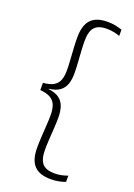

<svg xmlns="http://www.w3.org/2000/svg" viewBox="-152 -735 637 913"><g transform="rotate(20 167.0 -278.0)"><path d="M302 -663V-631.5Q289.5 -636.5 272.8 -640Q256 -643.5 235.5 -643.5Q193 -643.5 174.2 -622.5Q155.5 -601.5 155.5 -553.5Q155.5 -532 157.2 -503.2Q159 -474.5 161 -444.8Q163 -415 163 -390.5Q163 -359.5 154.8 -336.2Q146.5 -313 127 -299Q107.5 -285 73 -281V-274.5L71.5 -279.5Q107 -275.5 126.8 -261.2Q146.5 -247 154.8 -223.2Q163 -199.5 163 -167.5Q163 -142.5 161 -112.5Q159 -82.5 157.2 -53.5Q155.5 -24.5 155.5 -3Q155.5 45.5 174.2 66.8Q193 88 235.5 88Q256.5 88 273 84Q289.5 80 302 75.5V107Q287.5 112.5 268.8 116.2Q250 120 228.5 120Q171 120 144 91.2Q117 62.5 117 1Q117 -24 118.8 -54.2Q120.5 -84.5 122.5 -113.8Q124.5 -143 124.5 -165Q124.5 -194.5 117.2 -214.8Q110 -235 91.2 -246.8Q72.5 -258.5 37.5 -261.5V-298Q72.5 -301 91.2 -312.5Q110 -324 117.2 -344Q124.5 -364 124.5 -392Q124.5 -414.5 122.5 -443.8Q120.5 -473 118.8 -502.8Q117 -532.5 117 -556.5Q117 -618 143.8 -647Q170.5 -676 228.5 -676Q250 -676 268.8 -672.2Q287.5 -668.5 302 -663Z"/></g></svg>

Font: Anek Tamil Medium ExtraLight
Style: Regular
Weight: 250
Version: Version 1.003